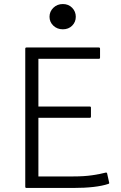

<svg xmlns="http://www.w3.org/2000/svg" viewBox="-20 -1010 600 950"><path d="M105 -86V-769Q105 -775 111 -775H469Q475 -775 475 -769V-725Q475 -719 469 -719H170V-483H424Q430 -483 430 -477V-433Q430 -427 424 -427H170V-137H342Q397 -137 437 -143Q477 -149 503 -156Q509 -157 510 -152L520 -107Q522 -102 516 -100Q456 -80 342 -80H111Q105 -80 105 -86ZM291 -865Q263 -865 244 -883Q225 -901 225 -927Q225 -953 244 -971.5Q263 -990 291 -990Q319 -990 337 -971.5Q355 -953 355 -927Q355 -901 337 -883Q319 -865 291 -865Z"/></svg>

Font: Gowun Dodum
Style: Regular
Weight: 400
Designer: Yanghee Ryu
Foundry: Yanghee Ryu
Version: Version 2.000